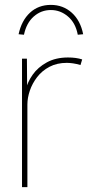

<svg xmlns="http://www.w3.org/2000/svg" viewBox="-20 -765 360 785"><path d="M70 0V-525H90L91 -398L85 -396Q92 -429 113.5 -459.5Q135 -490 171.5 -510Q208 -530 258 -530Q275 -530 289.5 -528Q304 -526 316 -522L309 -499Q293 -504 278.5 -506Q264 -508 253 -508Q213 -508 182.5 -492Q152 -476 132 -450Q112 -424 102 -394.5Q92 -365 92 -338V0ZM56 -625Q68 -681 102.5 -713Q137 -745 188 -745Q238 -745 273.5 -713Q309 -681 320 -625L298 -623Q289 -671 258 -697.5Q227 -724 188 -724Q148 -724 118 -697.5Q88 -671 78 -623Z"/></svg>

Font: Mach Thin
Style: Regular
Weight: 250
Version: Version 1.002